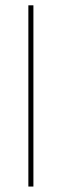

<svg xmlns="http://www.w3.org/2000/svg" viewBox="-20 -684 226 704"><path d="M102.5 0H84V-664.5H102.5Z"/></svg>

Font: Anek Malayalam Medium Thin
Style: Regular
Weight: 250
Version: Version 1.003